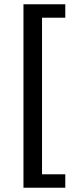

<svg xmlns="http://www.w3.org/2000/svg" viewBox="-20 -728 364 900"><path d="M90 152V-708H286V-645H177V89H286V152Z"/></svg>

Font: TT Toshiba Sans Medium
Style: Regular
Weight: 500
Designer: Paul D. Hunt
Foundry: Toshiba Corporation
Version: Version 2.020;PS 2.000;hotconv 1.0.86;makeotf.lib2.5.63406